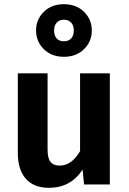

<svg xmlns="http://www.w3.org/2000/svg" viewBox="-20 -880 614 916"><path d="M504 0H381L374 -71Q318 16 213 16Q141 16 103 -27.5Q65 -71 65 -149V-530H207V-167Q207 -125 221 -107.5Q235 -90 265 -90Q322 -90 362 -159V-530H504ZM238 -735Q238 -710 250.5 -696.5Q263 -683 285 -683Q307 -683 319.5 -696.5Q332 -710 332 -735Q332 -759 319 -772.5Q306 -786 285 -786Q264 -786 251 -772.5Q238 -759 238 -735ZM418 -735Q418 -682 381 -645.5Q344 -609 285 -609Q226 -609 189 -645.5Q152 -682 152 -735Q152 -787 189 -823.5Q226 -860 285 -860Q344 -860 381 -823.5Q418 -787 418 -735Z"/></svg>

Font: FiraSans
Style: Regular
Weight: 600
Designer: Carrois Corporate & Edenspiekermann AG
Foundry: Carrois Corporate GbR & Edenspiekermann AG
Version: Version 3.106;PS 003.106;hotconv 1.0.70;makeotf.lib2.5.58329